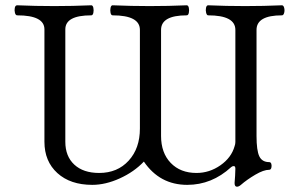

<svg xmlns="http://www.w3.org/2000/svg" viewBox="-20 -686 1127 726"><path d="M876 20Q867 20 867 6Q868 -8 869 -21.5Q870 -35 870 -48Q870 -58 864 -58Q858 -58 854 -54Q781 13 688 13Q584 13 524 -75Q487 -36 433 -11.5Q379 13 329 13Q246 13 197 -31.5Q148 -76 148 -150V-575Q148 -628 45 -628Q39 -628 36.5 -637.5Q34 -647 36 -656.5Q38 -666 45 -666Q115 -663 185 -663Q255 -663 325 -666Q331 -666 333 -656.5Q335 -647 333 -637.5Q331 -628 325 -628Q227 -628 227 -575V-150Q227 -95 261 -63.5Q295 -32 355 -32Q424 -32 466.5 -78.5Q509 -125 509 -200V-573Q509 -628 406 -628Q400 -628 398 -637.5Q396 -647 398 -656.5Q400 -666 406 -666Q477 -663 546 -663Q616 -663 686 -666Q692 -666 694 -656.5Q696 -647 694 -637.5Q692 -628 686 -628Q589 -628 589 -573V-172Q589 -108 625.5 -70Q662 -32 723 -32Q772 -32 813.5 -61Q855 -90 867 -133Q870 -141 870 -149V-573Q870 -628 767 -628Q762 -628 759.5 -637.5Q757 -647 759 -656.5Q761 -666 767 -666Q836 -663 907 -663Q977 -663 1046 -666Q1052 -666 1054.5 -656.5Q1057 -647 1054.5 -637.5Q1052 -628 1046 -628Q950 -628 950 -573V-172Q950 -117 960.5 -95Q971 -73 998 -73Q1004 -73 1006 -66Q1008 -59 1006 -51.5Q1004 -44 998 -44Q977 -44 945.5 -25.5Q914 -7 891 13Q883 20 876 20Z"/></svg>

Font: Junicode SmExp
Style: Regular
Weight: 400
Width: 6
Designer: Peter S. Baker
Version: Version 2.205; ttfautohint (v1.8.4)